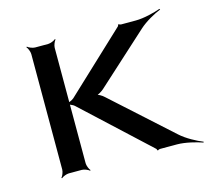

<svg xmlns="http://www.w3.org/2000/svg" viewBox="-82 -599 781 713"><g transform="rotate(-15 309.0 -242.0)"><path d="M533 -35 307 -239C299 -247 283 -256 275 -256V-252C283 -252 299 -262 307 -269L505 -449C529 -471 566 -491 589 -500L587 -503C565 -495 523 -484 491 -484H434C432 -484 427 -486 427 -487L423 -486C424 -485 422 -480 420 -479L192 -265C184 -258 168 -252 160 -252V-248C168 -248 184 -243 192 -235L440 -5C442 -4 444 1 443 2L447 3C447 2 452 0 454 0H520C552 0 594 11 617 19L618 16C595 7 557 -13 533 -35ZM174 -20V-464C174 -473 180 -488 185 -493L183 -495C178 -490 163 -484 154 -484H104C95 -484 80 -490 75 -495L73 -493C78 -488 84 -473 84 -464V-20C84 -11 78 4 73 9L75 11C80 6 95 0 104 0H154C163 0 178 6 183 11L185 9C180 4 174 -11 174 -20Z"/></g></svg>

Font: Gamestation Storm
Style: Regular
Weight: 400
Designer: Jonas Hecksher
Foundry: Jonas Hecksher, Playtypeª, e-types AS
Version: Version 1.003